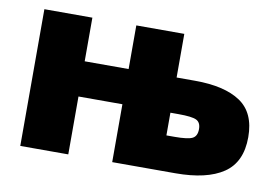

<svg xmlns="http://www.w3.org/2000/svg" viewBox="-58 -560 927 650"><g transform="rotate(10 405.5 -235.0)"><path d="M46 -470H211V-320H362V-470H527V-320H590Q692 -320 746.5 -283.5Q801 -247 801 -163Q801 -77 744 -38.5Q687 0 579 0H362V-199H211V0H46ZM555 -121Q601 -121 616.5 -129Q632 -137 632 -161Q632 -184 616.5 -191.5Q601 -199 555 -199H527V-121Z"/></g></svg>

Font: Tilda Sans Black
Style: Regular
Weight: 900
Designer: ParaType Ltd
Foundry: ParaType Ltd
Version: Version 1.009